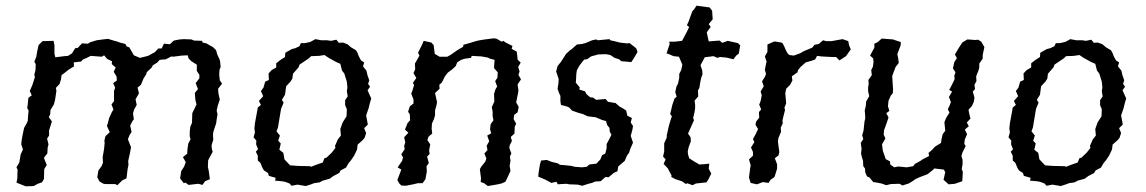

<svg xmlns="http://www.w3.org/2000/svg" viewBox="-20 -646 4040 677"><path d="M175 -444 207 -448 220 -449 234 -458 245 -476 254 -477 269 -493 290 -492 298 -497 321 -504 343 -507 361 -509 387 -501H389L403 -496L422 -491L427 -482L436 -479L452 -451L473 -442L486 -445L502 -449L526 -462L538 -475H550L558 -492L579 -490L593 -503L614 -507L628 -508L655 -507L664 -503L693 -502L694 -496L708 -493L725 -483L731 -480L742 -469L746 -454L754 -437L756 -430L758 -410L754 -400L753 -383L755 -363L763 -351L749 -333L750 -318L755 -295L748 -274L744 -256L747 -243L744 -225L742 -210L739 -202L732 -180L731 -170L732 -153L726 -134L727 -120L730 -111L714 -81L713 -57L716 -44L720 -14L703 -7L694 6L679 2L645 6L634 -2L628 0L615 -17L619 -43L629 -58L635 -74L625 -92L640 -104L641 -120L644 -140L652 -155L649 -165V-181L651 -199L657 -213L658 -247L665 -261L673 -278L669 -293L667 -318L678 -332L670 -353L683 -370V-382L674 -396V-418L655 -430L645 -440L642 -451L621 -450L590 -446L584 -447L565 -437L543 -435L534 -425L519 -416L515 -408L498 -392L495 -383L486 -369L477 -347L465 -337L470 -317L458 -296L462 -276L453 -260L449 -246L452 -225L447 -219L439 -203L444 -181L437 -170L431 -155L438 -137L442 -127L439 -110L432 -78L433 -65L430 -50L426 -17L411 -10L394 7L386 3H352L345 2L331 -6L323 -21L327 -45L338 -60L343 -72L342 -92L347 -121L349 -142L348 -150L352 -166L367 -180L357 -202L360 -211L365 -230L374 -250L380 -260L373 -278L382 -289V-325L386 -337L379 -353L392 -362L391 -376L381 -393L388 -408L374 -420L375 -430L358 -438L347 -451L339 -446L300 -449L286 -442L272 -436L266 -429L240 -426L241 -412L223 -401L209 -390L197 -381L195 -366L190 -350L177 -336L179 -326L174 -293L170 -278L158 -258L157 -243L152 -233L163 -218L153 -186V-168L146 -157L151 -137L148 -125L147 -105L135 -90L138 -81L145 -64L136 -50L135 -15L128 -3L113 2L99 10L71 11L38 -2L41 -16L42 -48L38 -56L48 -73L53 -102L61 -119L55 -137L56 -149L59 -167L65 -195L74 -211L78 -220L79 -238L81 -256L76 -265L78 -279L80 -301L92 -310L85 -325L94 -346L103 -374L101 -383L105 -398L106 -420L101 -428L108 -446L111 -464L116 -487L130 -501L169 -502L172 -486V-457Z M1058 10 1029 5 1008 9 1001 1 985 -5 973 -7 950 -9 952 -19 928 -26 925 -36 911 -45 906 -53 898 -72 889 -80V-97L882 -111L890 -120L883 -137L884 -150L874 -162L879 -179L877 -193L879 -212L884 -239L889 -267L900 -276L893 -290L908 -307L900 -325L909 -337L915 -358L928 -364L927 -387L938 -399L954 -408V-423L968 -434L985 -445L986 -460L1009 -473L1021 -476L1036 -483L1041 -494H1055L1074 -498L1092 -508L1113 -504H1134L1147 -502L1166 -506L1175 -495L1189 -496L1205 -490L1218 -479L1235 -469L1240 -461L1245 -448L1253 -433L1264 -426L1260 -412L1272 -397L1276 -380L1282 -363L1278 -350L1285 -340L1276 -328L1283 -312L1289 -299L1283 -278L1280 -265L1271 -239L1277 -207L1264 -194L1271 -177L1266 -161L1260 -153L1241 -136L1239 -119L1233 -106L1228 -96L1217 -80L1210 -72L1200 -55L1181 -45L1176 -36L1155 -25L1143 -16L1129 -12L1118 -9L1107 -3L1087 0L1077 4ZM1077 -58 1095 -65 1118 -73 1124 -88 1131 -90 1150 -108 1163 -125 1161 -131 1171 -154 1182 -168 1180 -191 1188 -214 1202 -236 1203 -261 1197 -275V-293L1206 -306L1203 -325L1205 -337L1203 -358L1194 -387L1186 -397L1180 -421L1164 -428L1139 -442L1124 -452L1105 -449L1077 -448L1070 -441L1036 -418L1033 -409L1013 -386L1011 -369L1004 -358L989 -342L985 -312L974 -294L980 -284L971 -262L960 -196L955 -183L967 -168L961 -150L970 -140L965 -118L979 -107L983 -84L1003 -63L1030 -61L1073 -60Z M1454 -460 1468 -488 1474 -502 1501 -496 1509 -487 1513 -456 1530 -446H1557L1568 -452L1594 -470L1613 -481L1614 -488L1642 -496L1658 -501L1671 -504L1690 -507L1722 -511L1732 -509L1749 -499L1755 -502L1763 -496L1787 -484L1784 -474L1802 -464L1804 -449L1805 -436L1816 -425L1807 -410L1812 -394L1808 -382L1817 -366L1805 -348L1808 -328L1807 -319L1800 -285L1809 -269L1805 -250L1793 -241L1791 -226L1800 -210L1795 -199L1794 -175L1781 -163L1785 -149L1777 -133L1776 -124L1783 -105L1778 -94L1780 -79L1777 -61L1780 -43L1768 -17L1762 -5L1748 1L1735 4L1700 10L1687 0L1675 -4L1676 -18L1672 -49L1676 -57L1691 -76L1695 -87L1688 -105L1699 -117L1696 -132L1705 -148L1698 -168L1712 -176L1708 -190L1710 -208L1720 -222L1717 -236V-253L1714 -268L1723 -288L1722 -315L1727 -331L1733 -341L1726 -360L1734 -372L1735 -391L1722 -406L1723 -423L1724 -435L1708 -439L1700 -443L1678 -447L1643 -449L1641 -442L1619 -439L1606 -435L1592 -426L1587 -413L1574 -401L1559 -390L1549 -377L1538 -355L1529 -347L1530 -333L1514 -318L1521 -286L1519 -274L1514 -257V-239L1510 -226L1503 -210L1502 -192L1504 -175L1491 -164L1487 -152L1497 -137L1493 -115L1495 -103L1486 -94L1492 -71L1484 -60L1485 -41L1480 -14L1470 0H1453L1441 3L1411 9L1395 8L1388 1L1381 -11L1395 -48L1382 -56L1398 -79L1401 -91L1395 -102L1407 -120L1405 -131L1409 -144L1405 -162L1420 -178L1408 -189L1417 -212L1426 -222L1425 -243L1419 -252L1425 -271L1438 -281V-295L1430 -316L1434 -326L1440 -346L1436 -354L1448 -371L1438 -388L1444 -402L1443 -422L1446 -427L1459 -450Z M1924 -1 1902 -13 1878 -23 1879 -36 1882 -55 1884 -67 1888 -80 1908 -82 1926 -75 1947 -70 1954 -65 1977 -63 1995 -61 2006 -58 2032 -56 2049 -58 2058 -66 2083 -69 2097 -84 2103 -99 2114 -104 2119 -123V-138L2128 -155L2136 -171L2130 -182L2129 -195L2121 -205L2117 -219L2103 -223L2079 -233H2076L2052 -236L2035 -244L2020 -248L1997 -256L1988 -266L1981 -270L1958 -276L1956 -289V-308L1952 -316L1946 -333L1949 -352L1950 -367L1941 -394L1946 -413L1958 -428L1976 -456L1990 -469L1995 -472L2014 -489L2032 -491L2044 -494L2068 -504L2082 -507L2088 -504L2129 -508L2132 -504L2150 -500L2165 -496L2190 -493L2200 -494L2223 -476L2228 -463L2220 -449L2210 -433L2206 -427L2186 -429L2171 -430L2163 -437L2147 -442L2132 -452L2117 -455L2089 -454L2064 -447L2050 -437L2040 -436L2031 -425L2022 -413L2014 -398L2012 -384L2011 -361L2010 -355L2024 -338L2023 -330L2043 -324L2048 -314L2061 -303L2071 -302L2082 -294L2115 -297L2124 -287L2148 -283H2150L2165 -270L2178 -263L2188 -256L2192 -238L2208 -230L2204 -214L2212 -202L2210 -189L2204 -167L2212 -143L2202 -120L2198 -107L2191 -98L2183 -79L2160 -59L2157 -42L2145 -37L2126 -21L2115 -22L2098 -7L2079 -6L2067 -1L2055 2L2033 9L2017 5L1988 4L1977 2L1959 3L1947 4L1942 -5Z M2422 7 2403 0 2399 3 2384 -7 2362 -14 2347 -22 2348 -27 2339 -44 2335 -52 2320 -68 2327 -84 2318 -94 2322 -112V-141L2331 -161V-169L2338 -200L2343 -218L2349 -236L2343 -244L2347 -260L2350 -274L2358 -298L2366 -305L2361 -321L2365 -340L2371 -352L2375 -372V-385L2382 -399L2386 -418L2374 -446L2355 -448L2334 -457H2330L2341 -490L2340 -499H2358L2385 -502L2402 -534L2410 -551L2402 -557L2408 -570L2421 -606L2428 -614L2436 -626L2472 -621L2482 -620L2491 -608L2493 -578L2479 -561L2486 -551L2472 -532L2479 -500L2517 -503L2527 -495L2546 -502L2582 -494L2590 -486L2585 -457L2576 -450L2566 -437L2541 -443L2519 -445L2509 -442L2496 -448L2465 -444L2450 -416L2456 -398L2457 -384L2452 -370L2449 -355L2446 -336L2441 -327L2442 -306L2429 -291L2431 -277V-264L2429 -251L2424 -230L2427 -222L2419 -204L2406 -175L2415 -162L2416 -148L2408 -126L2405 -112L2406 -102L2410 -88L2427 -77L2441 -69L2445 -66L2462 -67L2481 -69L2479 -51L2488 -34L2477 -12L2471 -3L2434 1Z M2649 4 2627 -1 2623 -13 2621 -21 2625 -52 2627 -63 2621 -84 2635 -97V-110L2628 -126L2640 -145L2635 -156L2644 -172L2653 -191L2644 -206L2646 -217L2657 -231L2656 -251L2664 -260L2657 -277L2662 -290L2666 -310L2662 -323L2673 -342L2667 -359L2677 -375L2681 -385L2677 -400L2681 -421L2683 -429L2677 -447L2686 -463V-489L2699 -495L2711 -500L2735 -496L2739 -494L2745 -483L2751 -469L2757 -458L2763 -452L2779 -450L2801 -458L2813 -465L2820 -468L2844 -478L2852 -488L2867 -491L2882 -504L2893 -501H2912L2951 -508L2971 -501L2974 -486L2980 -472L2963 -448L2940 -433L2928 -445H2915L2894 -446L2877 -447L2861 -449L2854 -436L2839 -431L2821 -426L2803 -410L2794 -399L2792 -391L2772 -377L2774 -362L2766 -347L2752 -333L2749 -317L2752 -282L2746 -266L2748 -258L2742 -234L2739 -221L2740 -211L2733 -196L2734 -181L2725 -160L2723 -148L2725 -131L2728 -110L2725 -98L2712 -88L2720 -67V-51L2711 -22L2697 -12L2690 -1L2670 -4Z M3162 8 3152 2 3121 3 3105 7 3088 1 3073 -2 3059 -4 3046 -20 3037 -24 3031 -38 3030 -52 3024 -60 3023 -80 3020 -88 3016 -105 3018 -121 3015 -142 3024 -156 3020 -169 3025 -186 3028 -216 3031 -229 3030 -247 3029 -256 3033 -273 3034 -288 3045 -307 3041 -324V-338L3043 -350L3042 -364L3054 -381L3052 -399L3058 -411L3060 -427L3059 -440L3048 -450L3063 -478V-492L3074 -497L3089 -510L3129 -507L3137 -504L3156 -498V-487L3144 -455L3147 -441L3149 -424L3138 -410L3133 -397L3126 -378L3128 -345L3129 -330L3128 -317L3121 -309L3113 -291L3111 -271L3116 -255L3105 -247L3113 -232L3107 -214L3097 -186L3096 -171L3102 -158L3090 -137L3093 -114L3099 -97L3103 -85L3118 -77L3119 -66L3133 -56L3147 -59L3177 -56L3200 -60L3206 -68L3226 -79L3233 -84L3256 -96L3254 -107L3265 -116L3277 -129L3298 -142L3300 -156L3304 -173L3313 -185L3310 -215L3316 -230L3328 -249L3322 -261L3328 -273L3333 -286L3326 -304L3337 -323L3327 -329L3336 -346L3346 -367L3345 -379L3349 -391L3340 -405L3345 -427L3354 -441L3347 -454L3362 -479L3373 -496L3391 -507L3419 -505L3429 -506L3440 -499L3451 -480L3445 -452V-439L3433 -422V-408L3430 -397L3422 -377L3423 -360L3416 -347L3418 -332L3410 -323L3416 -302L3414 -288L3407 -272L3395 -259L3398 -243L3402 -228L3389 -214L3396 -201L3382 -189L3390 -173L3382 -154L3380 -139L3385 -131L3374 -109L3370 -96L3374 -83V-66L3371 -50L3375 -40L3373 -7L3347 2L3325 4L3307 -12L3313 -39L3308 -48L3274 -52L3271 -48L3251 -32L3238 -27L3222 -21L3209 -15L3196 -6L3184 1Z M3720 10 3691 5 3670 9 3663 1 3647 -5 3635 -7 3612 -9 3614 -19 3590 -26 3587 -36 3573 -45 3568 -53 3560 -72 3551 -80V-97L3544 -111L3552 -120L3545 -137L3546 -150L3536 -162L3541 -179L3539 -193L3541 -212L3546 -239L3551 -267L3562 -276L3555 -290L3570 -307L3562 -325L3571 -337L3577 -358L3590 -364L3589 -387L3600 -399L3616 -408V-423L3630 -434L3647 -445L3648 -460L3671 -473L3683 -476L3698 -483L3703 -494H3717L3736 -498L3754 -508L3775 -504H3796L3809 -502L3828 -506L3837 -495L3851 -496L3867 -490L3880 -479L3897 -469L3902 -461L3907 -448L3915 -433L3926 -426L3922 -412L3934 -397L3938 -380L3944 -363L3940 -350L3947 -340L3938 -328L3945 -312L3951 -299L3945 -278L3942 -265L3933 -239L3939 -207L3926 -194L3933 -177L3928 -161L3922 -153L3903 -136L3901 -119L3895 -106L3890 -96L3879 -80L3872 -72L3862 -55L3843 -45L3838 -36L3817 -25L3805 -16L3791 -12L3780 -9L3769 -3L3749 0L3739 4ZM3739 -58 3757 -65 3780 -73 3786 -88 3793 -90 3812 -108 3825 -125 3823 -131 3833 -154 3844 -168 3842 -191 3850 -214 3864 -236 3865 -261 3859 -275V-293L3868 -306L3865 -325L3867 -337L3865 -358L3856 -387L3848 -397L3842 -421L3826 -428L3801 -442L3786 -452L3767 -449L3739 -448L3732 -441L3698 -418L3695 -409L3675 -386L3673 -369L3666 -358L3651 -342L3647 -312L3636 -294L3642 -284L3633 -262L3622 -196L3617 -183L3629 -168L3623 -150L3632 -140L3627 -118L3641 -107L3645 -84L3665 -63L3692 -61L3735 -60Z"/></svg>

Font: Winky Rough Light
Style: Italic
Weight: 300
Italic angle: -8.97852°
Designer: Simon Atzbach
Foundry: typofactur
Version: Version 1.206; ttfautohint (v1.8.4.7-5d5b)